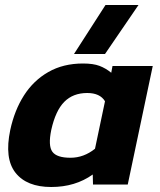

<svg xmlns="http://www.w3.org/2000/svg" viewBox="-20 -738 639 768"><path d="M276 -522 402 -718H534L400 -522ZM185 10Q87 10 42 -47Q-3 -104 21 -218Q38 -297 76 -356.5Q114 -416 173.5 -450Q233 -484 312 -484Q353 -484 378 -474.5Q403 -465 425 -447L430 -474H591L491 0H352L351 -40Q281 10 185 10ZM262 -107Q315 -107 360 -143L400 -333Q380 -366 329 -366Q272 -366 237 -330.5Q202 -295 185 -218Q172 -155 189.5 -131Q207 -107 262 -107Z"/></svg>

Font: Kanit SemiBold
Style: Italic
Weight: 600
Italic angle: -12°
Designer: Katatrad Team
Foundry: CadsonDemak
Version: Version 2.000; ttfautohint (v1.8.3)